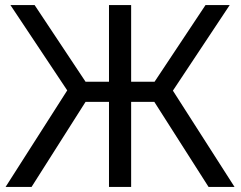

<svg xmlns="http://www.w3.org/2000/svg" viewBox="-20 -734 945 754"><path d="M2 0 244 -379 21 -714H116L316 -413H408V-714H495V-413H587L787 -714H882L659 -378L901 0H799L586 -334H495V0H408V-334H316L104 0Z"/></svg>

Font: Noto Sans Historical
Style: Regular
Weight: 400
Designer: Monotype Design Team
Foundry: Monotype Imaging Inc.
Version: Version 2.013; ttfautohint (v1.8.4.7-5d5b)